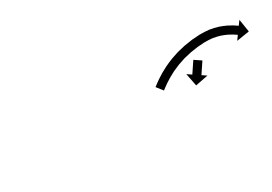

<svg xmlns="http://www.w3.org/2000/svg" viewBox="-12 -757 596 421"><g transform="rotate(-30 285.5 -546.5)"><path d="M451 -540.5C451.1 -540.6 451.2 -540.7 451.2 -540.8L434.6 -552C434.6 -551.9 434.5 -551.8 434.4 -551.7C434.2 -551.4 434 -551.1 433.8 -550.8C433.6 -550.4 433.3 -550 433 -549.5C432.6 -548.9 432.2 -548.4 431.8 -547.8C431.3 -547.1 430.9 -546.4 430.4 -545.8C429.9 -545 429.4 -544.3 428.9 -543.5C428.4 -542.7 427.8 -541.9 427.3 -541.1C426.7 -540.2 426.2 -539.4 425.6 -538.6C425 -537.7 424.5 -536.9 423.9 -536.1C423.4 -535.3 422.8 -534.4 422.3 -533.6C421.8 -532.9 421.3 -532.1 420.8 -531.4C420.3 -530.7 419.9 -530 419.4 -529.3C419 -528.8 418.6 -528.2 418.2 -527.6C418 -527.2 417.7 -526.7 417.4 -526.3C417.2 -526 417 -525.7 416.8 -525.4C416.7 -525.3 416.7 -525.2 416.6 -525.1L405.6 -532.5L412 -500.3L444.1 -506.6L433.2 -514C433.3 -514.1 433.3 -514.2 433.4 -514.3C433.6 -514.6 433.8 -514.9 434 -515.1C434.3 -515.6 434.6 -516 434.9 -516.5C435.2 -517 435.6 -517.6 436 -518.2C436.5 -518.9 436.9 -519.5 437.4 -520.2C437.9 -521 438.4 -521.7 438.9 -522.5C439.4 -523.3 440 -524.1 440.5 -524.9C441.1 -525.7 441.6 -526.6 442.2 -527.4C442.8 -528.2 443.3 -529.1 443.9 -529.9C444.4 -530.7 445 -531.5 445.5 -532.3C446 -533.1 446.5 -533.9 447 -534.6C447.5 -535.3 448 -536 448.4 -536.6C448.8 -537.2 449.2 -537.8 449.6 -538.4C449.9 -538.8 450.2 -539.2 450.4 -539.7C450.6 -540 450.8 -540.3 451 -540.5ZM334.8 -543.1C334.2 -542.6 333.6 -542.1 333 -541.6L345.3 -525.9C346 -526.4 346.6 -526.8 347.2 -527.3C347.2 -527.3 347.1 -527.3 347.1 -527.3C347.1 -527.3 347.1 -527.3 347.1 -527.3C348.8 -528.6 350.6 -529.9 352.3 -531.2C352.3 -531.2 352.3 -531.2 352.2 -531.2C352.2 -531.1 352.2 -531.1 352.2 -531.1C354.9 -533.1 357.7 -535.1 360.5 -537C360.5 -537 360.5 -537 360.5 -537C360.4 -536.9 360.4 -536.9 360.4 -536.9C364.1 -539.4 367.9 -541.7 371.7 -544C371.7 -544 371.7 -544 371.6 -544C371.6 -544 371.5 -543.9 371.5 -543.9C376.1 -546.6 380.8 -549.1 385.6 -551.5C385.6 -551.5 385.5 -551.4 385.4 -551.4C385.4 -551.4 385.3 -551.4 385.3 -551.4C390.7 -553.9 396.2 -556.3 401.7 -558.5C401.7 -558.5 401.6 -558.5 401.5 -558.5C401.5 -558.4 401.4 -558.4 401.4 -558.4C407.3 -560.6 413.4 -562.6 419.4 -564.5C419.4 -564.5 419.4 -564.4 419.3 -564.4C419.2 -564.4 419.1 -564.4 419.1 -564.4C425.4 -566.1 431.8 -567.6 438.1 -568.9C438.1 -568.9 438.1 -568.9 438 -568.9C437.9 -568.9 437.8 -568.9 437.8 -568.9C444.2 -570 450.6 -570.9 457 -571.7C457 -571.7 456.9 -571.7 456.8 -571.7C456.8 -571.7 456.7 -571.7 456.7 -571.7C462.8 -572.3 469 -572.7 475.2 -573C475.2 -573 475.1 -573 475 -572.9C474.9 -572.9 474.8 -572.9 474.8 -572.9C481.8 -573 488.7 -572.7 495.6 -571.9C495.6 -571.9 495.4 -571.9 495.3 -572C495.1 -572 495 -572 495 -572C501.3 -570.9 507.5 -569.5 513.6 -567.7C513.6 -567.7 513.5 -567.7 513.4 -567.7C513.3 -567.8 513.1 -567.8 513.1 -567.8C518.2 -566 523.1 -564.1 528 -561.8C528 -561.8 527.9 -561.9 527.8 -561.9C527.7 -562 527.6 -562 527.6 -562C531.2 -560.2 534.7 -558.3 538.2 -556.2C538.2 -556.2 538.2 -556.2 538.1 -556.3C538 -556.3 538 -556.3 538 -556.3C540.1 -555 542.3 -553.6 544.4 -552.1C544.4 -552.1 544.4 -552.1 544.3 -552.1C544.3 -552.2 544.3 -552.2 544.3 -552.2C545 -551.7 545.8 -551.1 546.5 -550.6L538.8 -539.9L571.1 -545.1L566 -577.4L558.2 -566.8C557.5 -567.3 556.7 -567.9 555.9 -568.5C555.9 -568.5 555.9 -568.5 555.8 -568.5C555.8 -568.5 555.8 -568.6 555.8 -568.6C553.4 -570.2 551.1 -571.7 548.7 -573.2C548.7 -573.2 548.6 -573.3 548.6 -573.3C548.5 -573.3 548.5 -573.4 548.5 -573.4C544.6 -575.7 540.7 -577.8 536.7 -579.8C536.7 -579.8 536.6 -579.9 536.5 -579.9C536.4 -580 536.3 -580 536.3 -580C530.9 -582.5 525.4 -584.7 519.8 -586.7C519.8 -586.7 519.7 -586.7 519.6 -586.7C519.4 -586.8 519.3 -586.8 519.3 -586.8C512.5 -588.9 505.5 -590.5 498.4 -591.7C498.4 -591.7 498.3 -591.7 498.1 -591.7C498 -591.8 497.8 -591.8 497.8 -591.8C490.1 -592.6 482.3 -593 474.6 -592.9C474.6 -592.9 474.5 -592.9 474.4 -592.9C474.4 -592.9 474.3 -592.9 474.3 -592.9C467.8 -592.6 461.3 -592.2 454.8 -591.6C454.8 -591.6 454.8 -591.6 454.7 -591.6C454.6 -591.6 454.6 -591.6 454.6 -591.6C447.8 -590.7 441.1 -589.7 434.3 -588.5C434.3 -588.5 434.3 -588.5 434.2 -588.5C434.1 -588.5 434.1 -588.5 434.1 -588.5C427.3 -587.1 420.6 -585.5 413.9 -583.7C413.9 -583.7 413.8 -583.7 413.8 -583.6C413.7 -583.6 413.6 -583.6 413.6 -583.6C407.2 -581.6 400.8 -579.5 394.5 -577.2C394.5 -577.2 394.4 -577.1 394.3 -577.1C394.2 -577.1 394.2 -577 394.2 -577C388.3 -574.7 382.5 -572.1 376.8 -569.4C376.8 -569.4 376.7 -569.4 376.7 -569.4C376.6 -569.3 376.5 -569.3 376.5 -569.3C371.5 -566.8 366.5 -564.1 361.6 -561.3C361.6 -561.3 361.5 -561.3 361.5 -561.2C361.4 -561.2 361.4 -561.2 361.4 -561.2C357.3 -558.7 353.3 -556.2 349.4 -553.6C349.4 -553.6 349.3 -553.6 349.3 -553.6C349.3 -553.5 349.2 -553.5 349.2 -553.5C346.3 -551.5 343.3 -549.4 340.4 -547.3C340.4 -547.3 340.4 -547.3 340.4 -547.3C340.3 -547.2 340.3 -547.2 340.3 -547.2C338.5 -545.9 336.7 -544.5 334.9 -543.1C334.9 -543.1 334.9 -543.1 334.9 -543.1C334.8 -543.1 334.8 -543.1 334.8 -543.1Z"/></g></svg>

Font: FRB American Cursive Just Arrows Ultra
Style: Bold Italic
Weight: 1000
Italic angle: -25°
Version: Version 2.0;Modular Font Editor K font №1